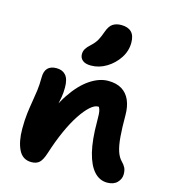

<svg xmlns="http://www.w3.org/2000/svg" viewBox="-121 -921 907 1028"><g transform="rotate(15 332.5 -407.5)"><path d="M568 10Q526 10 495.5 -23.5Q465 -57 448.5 -123.5Q432 -190 432 -292Q432 -316 431 -332.5Q430 -349 426 -360Q422 -371 415 -379.5Q408 -388 396 -395Q422 -395 439 -390.5Q456 -386 465 -373.5Q474 -361 471 -333Q454 -355 442 -363Q430 -371 416 -371Q397 -371 372.5 -349Q348 -327 321 -286Q294 -245 268.5 -188Q243 -131 221 -62Q208 -21 192 -6Q176 9 148 9Q99 9 77 -36Q55 -81 55 -151Q55 -200 59.5 -236.5Q64 -273 69.5 -304.5Q75 -336 79.5 -369Q84 -402 84 -443Q84 -478 100.5 -495Q117 -512 149 -512Q182 -512 200.5 -491Q219 -470 219 -423Q219 -394 215 -371Q211 -348 205.5 -322Q200 -296 196 -259Q192 -222 193 -165L156 -208Q190 -312 236 -380.5Q282 -449 333.5 -483.5Q385 -518 434 -518Q480 -518 510 -499.5Q540 -481 555 -446.5Q570 -412 570 -364Q570 -294 574 -245.5Q578 -197 588 -167Q598 -137 615 -120Q629 -106 636 -92Q643 -78 643 -56Q643 -30 623.5 -10Q604 10 568 10ZM322 -573Q291 -573 275.5 -586Q260 -599 260 -620Q260 -636 268 -649.5Q276 -663 293 -678Q315 -698 326 -718Q337 -738 347 -767Q359 -801 378 -813Q397 -825 424 -825Q461 -825 480.5 -806Q500 -787 500 -747Q500 -701 474 -661.5Q448 -622 407.5 -597.5Q367 -573 322 -573Z"/></g></svg>

Font: Shantell Sans
Style: Bold
Weight: 700
Designer: Stephen Nixon, Anya Danilova, Shantell Martin
Foundry: Arrow Type
Version: Version 1.011;[c5ecc13dd]